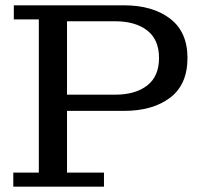

<svg xmlns="http://www.w3.org/2000/svg" viewBox="-20 -702 768 722"><path d="M30 0V-53H126V-629H32V-682H232V-53H371V0ZM232 -285V-346H413Q489 -346 533.5 -380.5Q578 -415 578 -484Q578 -553 533.5 -587.5Q489 -622 413 -622H232V-682H446Q554 -682 619.5 -632Q685 -582 685 -484Q685 -384 619.5 -334.5Q554 -285 446 -285Z"/></svg>

Font: Montagu Slab 24pt
Style: Regular
Weight: 400
Designer: Florian Karsten
Foundry: Florian Karsten
Version: Version 1.000